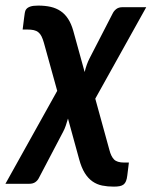

<svg xmlns="http://www.w3.org/2000/svg" viewBox="-49 -511 551 697"><path d="M197.8 -80.6Q193.8 -66.9 189.7 -54.7Q185.5 -42.5 180.2 -32.7L92.3 134.8Q87.9 144 79.3 150.1Q70.8 156.2 56.6 156.2H-29.3L158.7 -181.2L110.4 -355.5Q106.4 -369.6 101.8 -378.9Q97.2 -388.2 90.3 -393.8Q83.5 -399.4 73.7 -401.6Q64 -403.8 50.3 -403.8H33.2L38.6 -446.8Q40 -456.1 41 -464.1Q42 -472.2 46.6 -478Q51.3 -483.9 61.3 -487.3Q71.3 -490.7 89.8 -490.7Q114.7 -490.7 135 -486.1Q155.3 -481.4 171.1 -470.7Q187 -460 198.2 -442.6Q209.5 -425.3 216.8 -399.9L258.3 -249.5Q265.1 -277.8 275.9 -298.8L360.4 -462.9Q364.7 -471.7 373.3 -478.3Q381.8 -484.9 396 -484.9H481.9L296.9 -152.8L348.1 33.2Q354 56.6 365 67.9Q376 79.1 401.4 79.1H418.9L413.1 126Q411.6 138.7 408.4 146.5Q405.3 154.3 399.7 158.7Q394 163.1 385.3 164.8Q376.5 166.5 363.8 166.5Q341.3 166.5 322 162.6Q302.7 158.7 286.9 147.7Q271 136.7 258.8 117.2Q246.6 97.7 238.3 66.9Z"/></svg>

Font: Carlito
Style: Bold Italic
Weight: 700
Italic angle: -7°
Designer: Lukasz Dziedzic
Foundry: tyPoland Lukasz Dziedzic
Version: Version 1.104